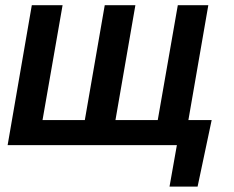

<svg xmlns="http://www.w3.org/2000/svg" viewBox="-20 -548 884 725"><path d="M100.1 -528.3 8.8 0H647.9L620.1 156.7H726.1L779.3 -94.7H691.4L766.6 -528.3H651.4L575.7 -94.7H416L491.2 -528.3H375.5L300.3 -94.7H140.6L216.3 -528.3Z"/></svg>

Font: Roboto Medium
Style: Italic
Weight: 500
Italic angle: -12°
Designer: Google
Version: Version 2.137; 2017